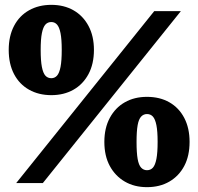

<svg xmlns="http://www.w3.org/2000/svg" viewBox="-20 -756 819 793"><path d="M192 -363Q140 -363 100 -385.5Q60 -408 38 -450Q16 -492 16 -550Q16 -607 38 -649Q60 -691 100 -713.5Q140 -736 192 -736Q244 -736 283.5 -713.5Q323 -691 345.5 -649Q368 -607 368 -550Q368 -492 345.5 -450Q323 -408 283.5 -385.5Q244 -363 192 -363ZM192 -433Q206 -433 215.5 -443.5Q225 -454 230 -479.5Q235 -505 235 -550Q235 -594 230 -619Q225 -644 215.5 -654.5Q206 -665 192 -665Q177 -665 167.5 -654.5Q158 -644 153 -619Q148 -594 148 -550Q148 -505 153 -479.5Q158 -454 167.5 -443.5Q177 -433 192 -433ZM587 17Q535 17 495.5 -6Q456 -29 433.5 -70.5Q411 -112 411 -170Q411 -227 433.5 -269Q456 -311 495.5 -333.5Q535 -356 587 -356Q640 -356 679.5 -333.5Q719 -311 741 -269Q763 -227 763 -170Q763 -112 741 -70.5Q719 -29 679.5 -6Q640 17 587 17ZM47 0 617 -710H727L157 0ZM587 -53Q602 -53 611.5 -63.5Q621 -74 626 -99.5Q631 -125 631 -170Q631 -214 626 -239Q621 -264 611.5 -274.5Q602 -285 587 -285Q573 -285 563 -274.5Q553 -264 548.5 -239Q544 -214 544 -170Q544 -125 548.5 -99.5Q553 -74 563 -63.5Q573 -53 587 -53Z"/></svg>

Font: Roboto Serif 20pt ExtraBold
Style: Regular
Weight: 800
Version: Version 1.008